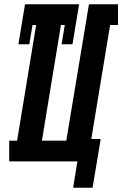

<svg xmlns="http://www.w3.org/2000/svg" viewBox="-20 -755 572 898"><path d="M413 123H322L342 0H23V-97H60L149 -638H132L117 -548H66L97 -735H350L319 -548H268L283 -638H265L176 -97H290L396 -735H532V-638H495L407 -105H451Z"/></svg>

Font: Iosevka Slab Extrabold Oblique
Style: Regular
Weight: 800
Italic angle: -9°
Monospace: yes
Designer: Belleve Invis
Foundry: Belleve Invis
Version: Version 11.1.1; ttfautohint (v1.8.3)